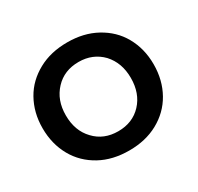

<svg xmlns="http://www.w3.org/2000/svg" viewBox="-121 -681 859 831"><g transform="rotate(-30 308.5 -266.0)"><path d="M448 -502C406 -525 358 -536 304 -536C249 -536 201 -525 159 -502C117 -479 84 -448 61 -407C38 -366 26 -320 26 -267C26 -214 38 -167 61 -126C84 -85 117 -53 159 -30C201 -7 249 4 304 4C358 4 406 -7 448 -30C490 -53 523 -85 546 -126C569 -167 581 -214 581 -267C581 -320 569 -366 546 -407C523 -448 490 -479 448 -502ZM187 -390C217 -422 256 -438 304 -438C351 -438 390 -422 421 -390C451 -357 466 -316 466 -265C466 -214 451 -172 421 -140C391 -108 352 -92 304 -92C256 -92 217 -108 187 -140C156 -172 141 -214 141 -265C141 -316 156 -357 187 -390Z"/></g></svg>

Font: Argentum Sans
Style: Regular
Weight: 400
Designer: Julieta Ulanovsky
Foundry: Julieta Ulanovsky
Version: Version 5.001;March 29, 2019;FontCreator 11.5.0.2425 64-bit